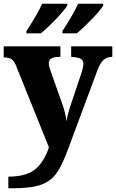

<svg xmlns="http://www.w3.org/2000/svg" viewBox="-22 -786 626 1036"><path d="M23 167Q121 167 168.5 127Q216 87 242 9L64 -433Q53 -459 40 -467Q27 -475 3 -476H-2V-536H304V-479H300Q270 -479 255.5 -471Q241 -463 241 -444Q241 -433 251 -403L311 -234Q332 -177 337 -131Q340 -156 354 -203L417 -391Q421 -402 424.5 -418Q428 -434 428 -442Q428 -461 413 -469Q398 -477 366 -479H362V-536H584V-479H580Q553 -478 535.5 -461.5Q518 -445 504 -408L353 -2Q317 99 285.5 145Q254 191 200.5 210.5Q147 230 43 230H23ZM121 -619Q179 -708 206 -766H341V-756Q326 -731 279.5 -682.5Q233 -634 198 -606H121ZM315 -619Q373 -708 400 -766H535V-756Q520 -731 473.5 -682.5Q427 -634 392 -606H315Z"/></svg>

Font: Noto Serif ExtraBold
Style: Regular
Weight: 800
Designer: Monotype Design Team
Foundry: Monotype Imaging Inc.
Version: Version 1.001